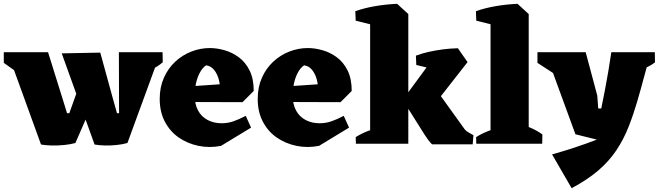

<svg xmlns="http://www.w3.org/2000/svg" viewBox="-51 -757 3469 1011"><path d="M165 4 0 -451 202 -482 276 -245 302 -161H314L363 -298L440 -273L421 -176L346 -4Q322 3 287 6.5Q252 10 219 9Q186 8 165 4ZM447 4 274 -476 477 -480 542 -243 565 -161H576L575 -482H795L620 -4Q596 3 563 6.5Q530 10 499 9Q468 8 447 4ZM152 -296 -31 -426V-482H201ZM747 -392 627 -482H805L806 -429Q793 -418 778.5 -408.5Q764 -399 747 -392Z M1113 11Q1052 23 994 11Q936 -1 890 -33Q844 -65 817 -116.5Q790 -168 790 -236Q790 -298 812 -347.5Q834 -397 871.5 -432Q909 -467 956.5 -485.5Q1004 -504 1054 -504Q1091 -504 1131.5 -492.5Q1172 -481 1207 -455Q1242 -429 1263.5 -385.5Q1285 -342 1285 -278L1105 -271Q1110 -301 1102.5 -333Q1095 -365 1077.5 -387.5Q1060 -410 1034 -413Q1014 -399 1000.5 -373Q987 -347 980.5 -316Q974 -285 974 -257Q974 -208 992 -175Q1010 -142 1042.5 -125Q1075 -108 1116 -108Q1148 -108 1177.5 -118Q1207 -128 1243 -147L1271 -85ZM1226 -219 916 -220 900 -299 1177 -318 1285 -278Z M1629 11Q1568 23 1510 11Q1452 -1 1406 -33Q1360 -65 1333 -116.5Q1306 -168 1306 -236Q1306 -298 1328 -347.5Q1350 -397 1387.5 -432Q1425 -467 1472.5 -485.5Q1520 -504 1570 -504Q1607 -504 1647.5 -492.5Q1688 -481 1723 -455Q1758 -429 1779.5 -385.5Q1801 -342 1801 -278L1621 -271Q1626 -301 1618.5 -333Q1611 -365 1593.5 -387.5Q1576 -410 1550 -413Q1530 -399 1516.5 -373Q1503 -347 1496.5 -316Q1490 -285 1490 -257Q1490 -208 1508 -175Q1526 -142 1558.5 -125Q1591 -108 1632 -108Q1664 -108 1693.5 -118Q1723 -128 1759 -147L1787 -85ZM1742 -219 1432 -220 1416 -299 1693 -318 1801 -278Z M1898 0V-679L2040 -737L2099 -683V0ZM2042 -178 2032 -205 2065 -225 2226 -444 2360 -503 2411 -430 2245 -218ZM2224 3Q2213 -8 2203.5 -20.5Q2194 -33 2184 -49L2084 -208L2258 -268L2396 -76Q2404 -66 2416.5 -59.5Q2429 -53 2442 -45L2438 3ZM1822 -648 1820 -698Q1868 -715 1923.5 -724.5Q1979 -734 2039 -737L2034 -651L1947 -617ZM2141 -415 2139 -464Q2171 -476 2207 -484Q2243 -492 2281.5 -497Q2320 -502 2360 -503L2355 -418L2268 -384ZM1823 0 1822 -35Q1854 -55 1888.5 -68Q1923 -81 1954 -88L1946 0Z M2532 0V-679L2674 -737L2733 -683V0ZM2457 0 2456 -35Q2488 -55 2522.5 -68Q2557 -81 2588 -88L2580 0ZM2625 0 2658 -115Q2691 -105 2732.5 -88.5Q2774 -72 2805 -49L2804 0ZM2457 -648 2455 -698Q2503 -715 2558.5 -724.5Q2614 -734 2674 -737L2669 -651L2582 -617Z M2959 234 2856 56Q2917 39 2976 19.5Q3035 0 3092 -22Q3062 -29 3035 -36Q3008 -43 2979 -50L2833 -449L3033 -482L3094 -254L3099 -186H3115Q3125 -234 3134.5 -283.5Q3144 -333 3152.5 -383.5Q3161 -434 3168 -482H3376Q3359 -422 3341.5 -356Q3324 -290 3304.5 -223Q3285 -156 3260 -92Q3233 -23 3194.5 34.5Q3156 92 3099.5 140.5Q3043 189 2959 234ZM2979 -296 2779 -426V-482H3032ZM3331 -392 3211 -482H3397L3398 -429Q3385 -418 3366.5 -408.5Q3348 -399 3331 -392Z"/></svg>

Font: Eczar ExtraBold
Style: Regular
Weight: 800
Designer: Vaibhav Singh
Foundry: Rosetta Type Foundry
Version: Version 2.000